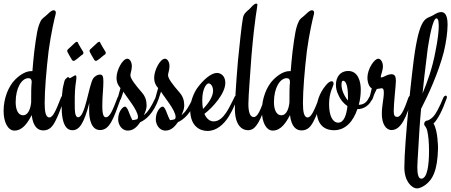

<svg xmlns="http://www.w3.org/2000/svg" viewBox="-40 -716 2505 1066"><path d="M311 -185C305 -185 301 -181 298 -173C271 -103 254 -64 234 -64C213 -64 208 -98 208 -144C208 -212 217 -326 230 -434C243 -531 263 -615 268 -634C269 -638 270 -642 270 -646C270 -655 265 -659 257 -659C250 -659 239 -652 223 -636C205 -618 192 -615 184 -595C169 -564 163 -529 150 -428C145 -388 143 -353 140 -321H132C108 -321 76 -306 44 -274C6 -236 -20 -169 -20 -100C-20 -36 5 9 40 9C86 9 114 -35 136 -77C144 -10 172 8 200 8C235 8 253 -14 270 -49C285 -78 300 -119 317 -170C318 -173 318 -176 318 -177C318 -182 315 -185 311 -185ZM136 -261C133 -237 133 -192 133 -147C130 -118 119 -76 88 -76C60 -76 47 -108 47 -149C47 -229 81 -282 118 -282C130 -282 136 -275 136 -261Z M631 -170C632 -172 632 -174 632 -177C632 -182 629 -185 625 -185C620 -185 615 -181 612 -173C586 -105 570 -65 548 -65C537 -65 528 -75 528 -128C528 -187 534 -220 534 -263C534 -294 529 -302 514 -302C502 -302 486 -293 477 -280C452 -238 433 -65 394 -65C375 -65 375 -101 375 -148C375 -193 376 -230 383 -271C384 -278 384 -283 384 -287C384 -294 382 -298 379 -298C373 -298 352 -282 348 -282C344 -282 342 -288 338 -288C334 -288 330 -282 322 -275C319 -271 315 -258 314 -250C304 -216 302 -157 302 -129C302 -13 335 7 362 7C400 7 426 -29 456 -145C455 -132 455 -115 455 -99C455 -53 468 6 515 6C569 6 589 -54 631 -170ZM422 -428C419 -433 394 -473 392 -480C391 -483 390 -484 387 -484C383 -484 381 -481 378 -480L337 -442C334 -439 333 -436 333 -433C333 -430 335 -428 336 -425C340 -418 346 -405 354 -393C359 -385 361 -378 368 -378C373 -378 377 -381 382 -385C391 -390 397 -398 412 -409C419 -413 423 -415 423 -422C423 -424 423 -426 422 -428ZM546 -428C543 -433 518 -473 516 -480C515 -483 514 -484 511 -484C507 -484 505 -481 502 -480L461 -442C458 -439 457 -436 457 -433C457 -430 459 -428 460 -425C464 -418 470 -405 478 -393C483 -385 485 -378 492 -378C497 -378 501 -381 506 -385C515 -390 521 -398 536 -409C543 -413 547 -415 547 -422C547 -424 547 -426 546 -428Z M769 -102C772 -109 774 -122 774 -130C774 -159 766 -181 749 -201C712 -244 684 -279 684 -298C684 -303 685 -308 686 -311C690 -325 692 -338 692 -349C692 -369 682 -390 667 -390C640 -390 607 -326 607 -285C607 -257 617 -240 629 -227L625 -213C622 -204 619 -190 614 -173C613 -171 613 -169 613 -167C613 -161 616 -158 621 -158C626 -158 630 -161 634 -174L645 -207C662 -178 726 -104 726 -67C726 -64 725 -60 723 -55C714 -51 704 -50 695 -49C690 -57 685 -70 678 -87C670 -110 662 -124 654 -124C642 -124 616 -98 616 -53C616 -29 632 9 670 9C701 9 722 -13 739 -38C768 -50 813 -86 842 -170C843 -173 844 -175 844 -177C844 -182 842 -185 837 -185C831 -185 826 -181 823 -173C799 -121 780 -94 765 -82L759 -76Z M978 -102C981 -109 983 -122 983 -130C983 -159 975 -181 958 -201C921 -244 893 -279 893 -298C893 -303 894 -308 895 -311C899 -325 901 -338 901 -349C901 -369 891 -390 876 -390C849 -390 816 -326 816 -285C816 -257 826 -240 838 -227L834 -213C831 -204 828 -190 823 -173C822 -171 822 -169 822 -167C822 -161 825 -158 830 -158C835 -158 839 -161 843 -174L854 -207C871 -178 935 -104 935 -67C935 -64 934 -60 932 -55C923 -51 913 -50 904 -49C899 -57 894 -70 887 -87C879 -110 871 -124 863 -124C851 -124 825 -98 825 -53C825 -29 841 9 879 9C910 9 931 -13 948 -38C977 -50 1022 -86 1051 -170C1052 -173 1053 -175 1053 -177C1053 -182 1051 -185 1046 -185C1040 -185 1035 -181 1032 -173C1008 -121 989 -94 974 -82L968 -76Z M1273 -185C1266 -185 1263 -181 1260 -173C1236 -128 1204 -42 1146 -42C1127 -42 1107 -55 1095 -84C1140 -118 1211 -196 1211 -256C1211 -292 1189 -311 1164 -311C1133 -311 1089 -274 1055 -227C1036 -200 1016 -152 1016 -107C1016 -11 1074 11 1112 11C1163 11 1203 -26 1230 -69L1247 -99C1256 -118 1268 -142 1279 -170C1280 -172 1280 -174 1280 -177C1280 -182 1277 -185 1273 -185ZM1083 -162C1083 -220 1105 -253 1118 -253C1130 -253 1143 -237 1143 -212C1143 -178 1114 -138 1087 -111C1084 -126 1083 -143 1083 -162Z M1444 -185C1439 -185 1434 -181 1430 -173C1409 -113 1392 -66 1369 -66C1348 -66 1339 -94 1339 -139C1339 -185 1352 -337 1356 -404C1375 -626 1389 -674 1389 -689C1389 -694 1387 -696 1382 -696C1371 -696 1356 -677 1345 -666C1328 -651 1314 -641 1309 -618C1301 -575 1289 -457 1281 -377C1270 -248 1264 -142 1264 -114C1264 -13 1309 7 1337 7C1343 7 1349 6 1354 4C1372 -1 1392 -24 1413 -74C1425 -101 1437 -133 1450 -170C1451 -172 1451 -174 1451 -177C1451 -182 1448 -185 1444 -185Z M1745 -185C1739 -185 1735 -181 1732 -173C1705 -103 1688 -64 1668 -64C1647 -64 1642 -98 1642 -144C1642 -212 1651 -326 1664 -434C1677 -531 1697 -615 1702 -634C1703 -638 1704 -642 1704 -646C1704 -655 1699 -659 1691 -659C1684 -659 1673 -652 1657 -636C1639 -618 1626 -615 1618 -595C1603 -564 1597 -529 1584 -428C1579 -388 1577 -353 1574 -321H1566C1542 -321 1510 -306 1478 -274C1440 -236 1414 -169 1414 -100C1414 -36 1439 9 1474 9C1520 9 1548 -35 1570 -77C1578 -10 1606 8 1634 8C1669 8 1687 -14 1704 -49C1719 -78 1734 -119 1751 -170C1752 -173 1752 -176 1752 -177C1752 -182 1749 -185 1745 -185ZM1570 -261C1567 -237 1567 -192 1567 -147C1564 -118 1553 -76 1522 -76C1494 -76 1481 -108 1481 -149C1481 -229 1515 -282 1552 -282C1564 -282 1570 -275 1570 -261Z M1838 -35C1807 -35 1787 -73 1787 -138C1787 -205 1812 -237 1812 -251C1812 -260 1808 -265 1801 -265C1794 -265 1781 -258 1768 -241C1732 -197 1718 -149 1718 -108C1718 -7 1779 7 1814 7C1881 7 1922 -45 1944 -110C1981 -110 2015 -133 2027 -170C2028 -172 2029 -174 2029 -177C2029 -182 2025 -185 2020 -185C2016 -185 2012 -181 2008 -173C1995 -145 1976 -135 1952 -134C1960 -163 1963 -192 1963 -219C1963 -262 1949 -322 1893 -322C1849 -322 1825 -288 1825 -245C1825 -228 1829 -208 1838 -191C1851 -160 1870 -140 1889 -127C1884 -79 1870 -35 1838 -35ZM1892 -158C1872 -181 1856 -216 1856 -245C1856 -253 1857 -264 1862 -267C1878 -272 1892 -245 1892 -178Z M2247 -170C2247 -173 2248 -175 2248 -176C2248 -182 2245 -185 2240 -185C2235 -185 2230 -181 2227 -173C2211 -128 2190 -67 2166 -67C2150 -67 2146 -77 2146 -100C2146 -144 2158 -243 2158 -266C2158 -291 2153 -304 2132 -304C2126 -304 2119 -302 2110 -299L2086 -288C2081 -287 2078 -286 2077 -286C2075 -286 2074 -287 2074 -290C2074 -299 2086 -324 2086 -348C2086 -369 2075 -390 2060 -390C2038 -390 2000 -333 2000 -285C2000 -256 2011 -231 2024 -226C2016 -185 2009 -173 2009 -166C2009 -159 2012 -156 2016 -156C2021 -156 2025 -158 2030 -170C2033 -181 2036 -191 2052 -222C2075 -225 2077 -226 2079 -226C2086 -226 2091 -222 2091 -203C2091 -166 2080 -132 2080 -84C2080 -29 2102 6 2134 6C2187 6 2218 -68 2247 -170Z M2440 -170C2441 -173 2441 -174 2441 -177C2441 -182 2439 -185 2435 -185C2430 -185 2425 -181 2421 -173C2400 -121 2380 -83 2364 -67C2352 -55 2342 -50 2335 -47C2322 -47 2315 -37 2315 -28C2315 -23 2318 -17 2322 -13C2326 -8 2328 -2 2331 5C2339 37 2342 79 2342 122C2342 197 2333 276 2299 276C2282 276 2277 248 2277 211C2277 188 2280 161 2281 134C2286 42 2291 -39 2298 -112C2338 -189 2394 -312 2424 -427C2437 -482 2445 -538 2445 -579C2445 -636 2428 -649 2409 -649C2397 -649 2383 -643 2366 -632C2328 -609 2296 -632 2264 -432C2248 -332 2205 75 2205 214C2205 289 2245 330 2276 330C2289 330 2307 321 2320 312C2361 282 2389 234 2392 107C2392 101 2391 8 2367 -30C2392 -55 2416 -103 2440 -170ZM2335 -448C2343 -498 2362 -614 2383 -614C2389 -614 2396 -608 2396 -573C2396 -545 2392 -500 2377 -427C2361 -340 2333 -261 2306 -197C2318 -320 2331 -407 2335 -448Z"/></svg>

Font: Engagement
Style: Regular
Weight: 400
Designer: Astigmatic (AOETI)
Foundry: Astigmatic (AOETI)
Version: Version 1.000